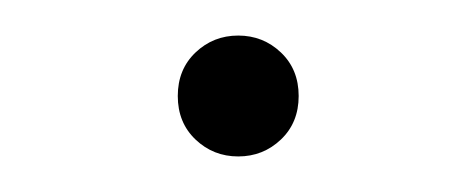

<svg xmlns="http://www.w3.org/2000/svg" viewBox="-20 -78 268 108"><path d="M80 -24Q80 -39 90 -48.5Q100 -58 114 -58Q128 -58 138 -48.5Q148 -39 148 -24Q148 -9 138 0.5Q128 10 114 10Q100 10 90 0.5Q80 -9 80 -24Z"/></svg>

Font: Maitree ExtraLight
Style: Regular
Weight: 275
Designer: CadsonDemak Team
Foundry: CadsonDemak
Version: Version 1.003